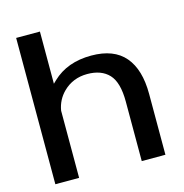

<svg xmlns="http://www.w3.org/2000/svg" viewBox="-114 -890 953 995"><g transform="rotate(-15 363.0 -392.5)"><path d="M61 0V-785H188.5V-505Q196 -512.5 204 -520Q283.5 -596 412.5 -596Q533.5 -596 592.5 -526.8Q651.5 -457.5 651.5 -326.5V0H524.5V-319.5Q524.5 -422.5 484 -465.8Q443.5 -509 368 -509Q291 -509 238.5 -457.5Q198 -417.5 188.5 -360.5V0Z"/></g></svg>

Font: Anybody ExtraExpanded Medium
Style: Regular
Weight: 500
Width: 8
Designer: Tyler Finck
Foundry: Etcetera Type Company
Version: Version 1.010; ttfautohint (v1.8.3) -l 8 -r 50 -G 200 -x 14 